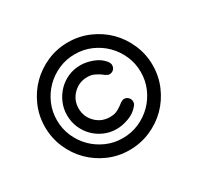

<svg xmlns="http://www.w3.org/2000/svg" viewBox="-107 -903 720 700"><g transform="rotate(-30 253.5 -552.5)"><path d="M253 -326Q206 -326 165 -344Q124 -362 93.5 -392.5Q63 -423 45 -464.5Q27 -506 27 -553Q27 -599 45 -640.5Q63 -682 93.5 -712.5Q124 -743 165 -761Q206 -779 253 -779Q300 -779 341.5 -761Q383 -743 413.5 -712.5Q444 -682 462 -640.5Q480 -599 480 -553Q480 -506 462 -464.5Q444 -423 413.5 -392.5Q383 -362 341.5 -344Q300 -326 253 -326ZM253 -729Q217 -729 185 -715Q153 -701 129 -677Q105 -653 91 -621Q77 -589 77 -553Q77 -516 91 -484Q105 -452 129 -428Q153 -404 185 -390Q217 -376 253 -376Q290 -376 322 -390Q354 -404 378 -428Q402 -452 416 -484Q430 -516 430 -553Q430 -589 416 -621Q402 -653 378 -677Q354 -701 322 -715Q290 -729 253 -729ZM327 -602Q323 -602 319.5 -604Q316 -606 312 -608Q309 -610 305.5 -613Q302 -616 297 -619Q289 -624 278 -629Q267 -634 251 -634Q216 -634 191.5 -609.5Q167 -585 167 -550Q167 -515 191.5 -490.5Q216 -466 251 -466Q267 -466 278 -470.5Q289 -475 297 -481Q302 -484 305.5 -487Q309 -490 312 -492Q316 -494 319.5 -496Q323 -498 327 -498Q338 -498 345 -490.5Q352 -483 352 -473Q352 -463 345 -456Q329 -436 302 -426Q275 -416 251 -416Q223 -416 199 -426.5Q175 -437 157 -455Q139 -473 128.5 -497.5Q118 -522 118 -550Q118 -577 128.5 -601.5Q139 -626 157 -644.5Q175 -663 199 -673.5Q223 -684 251 -684Q275 -684 302 -674Q329 -664 345 -644Q352 -635 352 -627Q352 -616 345 -609Q338 -602 327 -602Z"/></g></svg>

Font: Hanken
Style: Book
Weight: 400
Designer: Alfredo Marco Pradil
Foundry: Hanken Design Co.
Version: Version 2.06 2014